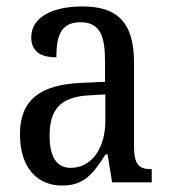

<svg xmlns="http://www.w3.org/2000/svg" viewBox="-20 -566 527 596"><path d="M173 10C245 10 271 -31 308 -87H314L328 0H451V-41H448C410 -41 396 -57 396 -113V-372C396 -499 342 -546 236 -546C143 -546 77 -513 77 -450C77 -408 104 -388 155 -388C155 -452 167 -497 230 -497C295 -497 306 -447 306 -373V-312L236 -309C105 -304 42 -256 42 -150C42 -41 99 10 173 10ZM199 -45C154 -45 134 -82 134 -144C134 -223 164 -265 256 -270L307 -273V-191C307 -106 265 -45 199 -45Z"/></svg>

Font: Noto Serif Devanagari Condensed
Style: Regular
Weight: 400
Width: 3
Designer: Universal Thirst, Indian Type Foundry and the Monotype Design Team
Foundry: Monotype Imaging Inc.
Version: Version 2.004